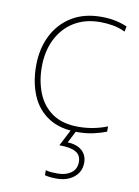

<svg xmlns="http://www.w3.org/2000/svg" viewBox="-87 -596 646 894"><g transform="rotate(10 236.0 -149.0)"><path d="M302 10Q218 10 164 -25.5Q110 -61 84.5 -122.5Q59 -184 59 -261Q59 -342 90.5 -404.5Q122 -467 180 -502.5Q238 -538 319 -538Q355 -538 384.5 -532Q414 -526 442 -514L437 -489Q407 -503 377.5 -508Q348 -513 319 -513Q247 -513 195 -481Q143 -449 114.5 -392Q86 -335 86 -261Q86 -193 108.5 -137Q131 -81 178.5 -48Q226 -15 302 -15Q338 -15 373.5 -22Q409 -29 438 -41V-16Q413 -6 378 2Q343 10 302 10ZM358 145Q358 188 326 214Q294 240 245 240Q226 240 212.5 238.5Q199 237 188 234V210Q201 214 213.5 215Q226 216 245 216Q283 216 308 198Q333 180 333 146Q333 114 308 99.5Q283 85 230 85L274 0H299L266 65Q295 66 315.5 76Q336 86 347 103.5Q358 121 358 145Z"/></g></svg>

Font: Noto Sans Symbols Thin
Style: Regular
Weight: 250
Version: Version 2.002